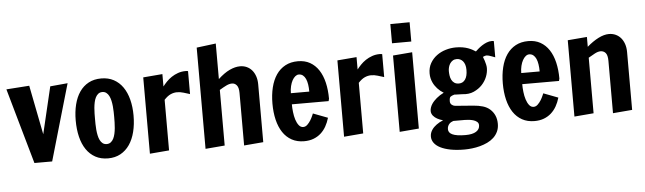

<svg xmlns="http://www.w3.org/2000/svg" viewBox="-55 -1000 4686 1395"><g transform="rotate(-5 2288.5 -303.0)"><path d="M4.4 -550.8 171.9 -562.5 242.7 -202.6 323.7 -544.9 451.2 -556.6 380.4 -312.5 290 0H160.6L71.8 -312.5Z M697.3 13.2Q644.5 13.2 605 -8.5Q565.4 -30.3 539.1 -69.1Q512.7 -107.9 499.5 -162.1Q486.3 -216.3 486.3 -281.7Q486.3 -344.7 499.5 -397.7Q512.7 -450.7 539.1 -489Q565.4 -527.3 605 -548.6Q644.5 -569.8 697.3 -569.8Q748.5 -569.8 788.1 -548.6Q827.6 -527.3 854.2 -489Q880.9 -450.7 894.5 -397.7Q908.2 -344.7 908.2 -281.7Q908.2 -216.3 894.5 -162.1Q880.9 -107.9 854.2 -69.1Q827.6 -30.3 788.1 -8.5Q748.5 13.2 697.3 13.2ZM696.3 -91.3Q713.4 -91.3 725.6 -100.6Q737.8 -109.9 745.6 -125.2Q753.4 -140.6 757.8 -160.4Q762.2 -180.2 764.2 -201.4Q766.1 -222.7 766.6 -243.4Q767.1 -264.2 767.1 -281.7Q767.1 -298.8 766.6 -319.3Q766.1 -339.8 764.2 -360.8Q762.2 -381.8 757.8 -401.6Q753.4 -421.4 745.6 -436.8Q737.8 -452.1 725.8 -461.4Q713.9 -470.7 696.8 -470.7Q679.2 -470.7 667.2 -461.4Q655.3 -452.1 647.5 -436.8Q639.6 -421.4 635.5 -401.6Q631.3 -381.8 629.4 -360.8Q627.4 -339.8 627.2 -319.3Q627 -298.8 627 -281.7Q627 -264.2 627.2 -243.4Q627.4 -222.7 629.4 -201.4Q631.3 -180.2 635.5 -160.4Q639.6 -140.6 647.2 -125.2Q654.8 -109.9 666.7 -100.6Q678.7 -91.3 696.3 -91.3Z M1002.4 -550.8 1143.1 -562.5V-472.2Q1155.3 -488.3 1171.9 -505.6Q1188.5 -522.9 1209.7 -537.1Q1231 -551.3 1256.8 -560.5Q1282.7 -569.8 1313.5 -569.8Q1315.9 -569.8 1318.8 -569.6Q1321.8 -569.3 1324.2 -568.8Q1327.1 -568.4 1330.6 -567.9V-400.4Q1307.6 -407.2 1284.2 -414.6Q1260.7 -421.9 1236.8 -421.9Q1213.4 -421.9 1190.4 -411.6Q1167.5 -401.4 1143.1 -375V-5.9L1002.4 5.9Z M1689.5 -377.4Q1689.5 -416 1675.5 -433.1Q1661.6 -450.2 1640.6 -450.2Q1621.1 -450.2 1599.6 -439.7Q1578.1 -429.2 1548.8 -411.6V-5.9L1408.2 5.9V-732.4L1548.8 -750V-490.7Q1592.8 -531.7 1633.3 -550.8Q1673.8 -569.8 1710 -569.8Q1736.3 -569.8 1758.3 -559.8Q1780.3 -549.8 1796.1 -531.5Q1812 -513.2 1821 -486.8Q1830.1 -460.4 1830.1 -427.7V-5.9L1689.5 5.9Z M2061 -261.7Q2061 -235.4 2064.5 -205.1Q2067.9 -174.8 2075.9 -149.4Q2084 -124 2097.2 -107.2Q2110.4 -90.3 2129.4 -90.3Q2146 -90.3 2159.7 -103.5Q2173.3 -116.7 2183.6 -133.3Q2193.8 -149.9 2200 -164.6Q2206.1 -179.2 2207.5 -182.1L2314 -141.6Q2304.2 -107.4 2288.1 -79.1Q2272 -50.8 2249 -30.3Q2226.1 -9.8 2195.8 1.7Q2165.5 13.2 2127 13.2Q2075.7 13.2 2036.9 -8.3Q1998 -29.8 1972.4 -68.4Q1946.8 -106.9 1933.8 -160.6Q1920.9 -214.4 1920.9 -278.3Q1920.9 -342.8 1934.1 -396.5Q1947.3 -450.2 1973.6 -488.8Q2000 -527.3 2039.6 -548.6Q2079.1 -569.8 2131.8 -569.8Q2182.1 -569.8 2219.7 -548.6Q2257.3 -527.3 2282.7 -488.8Q2308.1 -450.2 2320.8 -396.5Q2333.5 -342.8 2333.5 -278.3L2331.5 -271.5Q2330.6 -268.6 2330.1 -265.9Q2329.6 -263.2 2329.6 -261.7ZM2195.3 -342.8Q2195.3 -370.6 2191.7 -394.5Q2188 -418.5 2180.2 -435.8Q2172.4 -453.1 2159.9 -463.1Q2147.5 -473.1 2129.4 -473.1Q2116.7 -473.1 2104.2 -463.1Q2091.8 -453.1 2082.3 -435.8Q2072.8 -418.5 2066.9 -394.5Q2061 -370.6 2061 -342.8Z M2418.5 -550.8 2559.1 -562.5V-472.2Q2571.3 -488.3 2587.9 -505.6Q2604.5 -522.9 2625.7 -537.1Q2647 -551.3 2672.9 -560.5Q2698.7 -569.8 2729.5 -569.8Q2731.9 -569.8 2734.9 -569.6Q2737.8 -569.3 2740.2 -568.8Q2743.2 -568.4 2746.6 -567.9V-400.4Q2723.6 -407.2 2700.2 -414.6Q2676.8 -421.9 2652.8 -421.9Q2629.4 -421.9 2606.4 -411.6Q2583.5 -401.4 2559.1 -375V-5.9L2418.5 5.9Z M2824.2 -550.8 2964.8 -562.5V-5.9L2824.2 5.9ZM2965.3 -781.2V-640.6L2824.7 -640.1V-780.3Z M3046.9 60.1Q3046.9 45.9 3051 33.7Q3055.2 21.5 3062.3 11Q3069.3 0.5 3078.1 -8.1Q3086.9 -16.6 3096.2 -23.4Q3117.7 -39.6 3145.5 -50.3Q3122.1 -56.6 3103.5 -66.9Q3095.7 -71.3 3088.1 -77.1Q3080.6 -83 3074.7 -90.1Q3068.8 -97.2 3065.2 -106Q3061.5 -114.7 3061.5 -125Q3061.5 -138.7 3066.2 -151.6Q3070.8 -164.6 3078.1 -175.8Q3085.4 -187 3095 -197Q3104.5 -207 3114.3 -215.3Q3137.7 -234.9 3167.5 -249.5Q3142.1 -264.6 3122.6 -286.1Q3114.3 -295.4 3106.2 -306.9Q3098.1 -318.4 3091.8 -332.3Q3085.4 -346.2 3081.5 -362.5Q3077.6 -378.9 3077.6 -397.9Q3077.6 -439.9 3095.9 -472.2Q3114.3 -504.4 3143.6 -526.1Q3172.9 -547.9 3209.7 -558.8Q3246.6 -569.8 3284.2 -569.8Q3311 -569.8 3333 -565.9Q3355 -562 3372.3 -555.7Q3389.6 -549.3 3403.1 -542Q3416.5 -534.7 3426.8 -527.8Q3434.1 -534.7 3446.5 -545.7Q3459 -556.6 3475.1 -567.4Q3491.2 -578.1 3510 -585.7Q3528.8 -593.3 3547.9 -593.3Q3550.3 -593.3 3552.7 -593Q3555.2 -592.8 3557.6 -592.3Q3560.1 -591.8 3563 -591.3V-473.1Q3549.8 -478 3538.1 -482.4Q3528.3 -486.3 3517.8 -489.3Q3507.3 -492.2 3501.5 -492.2Q3496.1 -492.2 3491.5 -490.7Q3486.8 -489.3 3482.9 -487.8Q3478 -485.8 3474.1 -483.9Q3480 -469.2 3484.9 -454.6Q3488.8 -441.9 3492.2 -427.5Q3495.6 -413.1 3495.6 -400.4Q3495.6 -369.6 3483.2 -337.9Q3470.7 -306.2 3446.3 -280Q3421.9 -253.9 3385.5 -237.5Q3349.1 -221.2 3301.3 -227.1Q3282.2 -227.1 3267.6 -228Q3252.9 -229 3242.7 -229Q3222.2 -223.1 3214.1 -216.1Q3206.1 -209 3206.1 -182.6Q3206.1 -168.5 3216.3 -158.9Q3226.6 -149.4 3241.2 -147.5L3374 -137.2Q3412.1 -134.3 3442.6 -125.2Q3473.1 -116.2 3494.9 -96.7Q3516.6 -77.1 3528.1 -50.5Q3539.6 -23.9 3539.6 9.8Q3539.6 41.5 3527.8 66.4Q3516.1 91.3 3496.3 109.6Q3476.6 127.9 3450.4 140.4Q3424.3 152.8 3395.8 160.4Q3367.2 168 3337.9 171.4Q3308.6 174.8 3282.2 174.8Q3225.1 174.8 3181.2 166.3Q3137.2 157.7 3107.4 142.6Q3077.6 127.4 3062.3 106.4Q3046.9 85.4 3046.9 60.1ZM3174.8 17.6Q3174.8 29.8 3181.4 39.6Q3188 49.3 3202.9 56.4Q3217.8 63.5 3241.5 67.1Q3265.1 70.8 3299.3 70.8Q3349.6 70.8 3376.2 54.2Q3402.8 37.6 3402.8 8.3Q3402.8 -7.8 3391.1 -17.3Q3379.4 -26.9 3363 -31.5Q3346.7 -36.1 3329.3 -37.6Q3312 -39.1 3301.3 -39.1H3219.2Q3211.4 -36.6 3203.4 -32.2Q3195.3 -27.8 3189 -20.8Q3182.6 -13.7 3178.7 -4.2Q3174.8 5.4 3174.8 17.6ZM3218.3 -403.3Q3218.3 -387.2 3220.7 -370.1Q3223.1 -353 3230.2 -338.9Q3237.3 -324.7 3250.2 -315.7Q3263.2 -306.6 3284.2 -306.6Q3313 -306.6 3329.8 -330.8Q3346.7 -355 3346.7 -400.4Q3346.7 -422.4 3341.6 -438.2Q3336.4 -454.1 3327.6 -464.4Q3318.8 -474.6 3307.4 -479.7Q3295.9 -484.9 3283.2 -484.9Q3266.1 -484.9 3253.9 -477.3Q3241.7 -469.7 3233.9 -458Q3226.1 -446.3 3222.2 -431.6Q3218.3 -417 3218.3 -403.3Z M3741.2 -261.7Q3741.2 -235.4 3744.6 -205.1Q3748 -174.8 3756.1 -149.4Q3764.2 -124 3777.3 -107.2Q3790.5 -90.3 3809.6 -90.3Q3826.2 -90.3 3839.8 -103.5Q3853.5 -116.7 3863.8 -133.3Q3874 -149.9 3880.1 -164.6Q3886.2 -179.2 3887.7 -182.1L3994.1 -141.6Q3984.4 -107.4 3968.3 -79.1Q3952.1 -50.8 3929.2 -30.3Q3906.2 -9.8 3876 1.7Q3845.7 13.2 3807.1 13.2Q3755.9 13.2 3717 -8.3Q3678.2 -29.8 3652.6 -68.4Q3627 -106.9 3614 -160.6Q3601.1 -214.4 3601.1 -278.3Q3601.1 -342.8 3614.3 -396.5Q3627.4 -450.2 3653.8 -488.8Q3680.2 -527.3 3719.7 -548.6Q3759.3 -569.8 3812 -569.8Q3862.3 -569.8 3899.9 -548.6Q3937.5 -527.3 3962.9 -488.8Q3988.3 -450.2 4001 -396.5Q4013.7 -342.8 4013.7 -278.3L4011.7 -271.5Q4010.7 -268.6 4010.3 -265.9Q4009.8 -263.2 4009.8 -261.7ZM3875.5 -342.8Q3875.5 -370.6 3871.8 -394.5Q3868.2 -418.5 3860.4 -435.8Q3852.5 -453.1 3840.1 -463.1Q3827.6 -473.1 3809.6 -473.1Q3796.9 -473.1 3784.4 -463.1Q3772 -453.1 3762.5 -435.8Q3752.9 -418.5 3747.1 -394.5Q3741.2 -370.6 3741.2 -342.8Z M4379.9 -375.5Q4379.9 -417 4365.7 -433.6Q4351.6 -450.2 4328.6 -450.2Q4310.1 -450.2 4286.9 -438Q4263.7 -425.8 4239.3 -411.1V-5.9L4098.6 5.9V-550.8L4239.3 -562.5V-490.7Q4281.2 -527.3 4322.8 -548.6Q4364.3 -569.8 4400.4 -569.8Q4426.8 -569.8 4448.7 -559.8Q4470.7 -549.8 4486.6 -531.5Q4502.4 -513.2 4511.5 -486.8Q4520.5 -460.4 4520.5 -427.7V-5.9L4379.9 5.9Z"/></g></svg>

Font: Francois One
Style: Regular
Weight: 400
Designer: Vernon Adams
Foundry: vernon adams
Version: Version 1.000